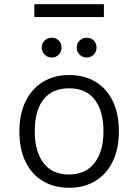

<svg xmlns="http://www.w3.org/2000/svg" viewBox="-20 -879 656 911"><path d="M308 12Q237.5 12 184.5 -19.2Q131.5 -50.5 101.8 -110.2Q72 -170 72 -255Q72 -339 101.8 -399Q131.5 -459 184.5 -491Q237.5 -523 308 -523Q378.5 -523 431.8 -491.8Q485 -460.5 514.5 -400.8Q544 -341 544 -256Q544 -172 514.5 -112Q485 -52 431.8 -20Q378.5 12 308 12ZM308 -51Q385.5 -51 428.2 -105.5Q471 -160 471 -256Q471 -351.5 429.8 -405.8Q388.5 -460 308 -460Q228 -460 186.5 -407.5Q145 -355 145 -255Q145 -160 186.5 -105.5Q228 -51 308 -51ZM225 -606Q205.5 -606 191.8 -619.8Q178 -633.5 178 -653Q178 -673.5 191.8 -686.8Q205.5 -700 225 -700Q245.5 -700 258.8 -686.8Q272 -673.5 272 -653Q272 -633.5 258.8 -619.8Q245.5 -606 225 -606ZM391 -606Q371.5 -606 357.8 -619.8Q344 -633.5 344 -653Q344 -673.5 357.8 -686.8Q371.5 -700 391 -700Q411.5 -700 424.8 -686.8Q438 -673.5 438 -653Q438 -633.5 424.8 -619.8Q411.5 -606 391 -606ZM143 -798V-859H473V-798Z"/></svg>

Font: Overpass Mono Light
Style: Regular
Weight: 300
Monospace: yes
Designer: Delve Withrington, Dave Bailey
Foundry: Delve Fonts LLC
Version: Version 4.000